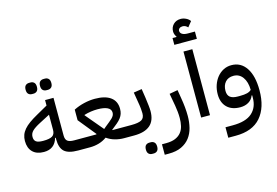

<svg xmlns="http://www.w3.org/2000/svg" viewBox="-135 -1204 2503 1737"><g transform="rotate(-15 1116.0 -335.0)"><path d="M464 0Q373 0 335 -34.5Q297 -69 297 -149V-164H291Q263 -67 162 -67Q94 -67 57 -104Q20 -141 20 -207Q20 -238 29.5 -264Q39 -290 59.5 -314Q80 -338 112 -361Q144 -384 189 -409L292 -467V-518H371V-165Q371 -127 390.5 -112.5Q410 -98 452 -98H486V-22ZM181 -166Q241 -166 266.5 -182Q292 -198 292 -240V-381L196 -331Q142 -303 119 -280Q96 -257 96 -225Q96 -194 115 -180Q134 -166 181 -166ZM328 -601Q307 -601 294 -613.5Q281 -626 281 -653Q281 -681 294 -693.5Q307 -706 328 -706H341Q361 -706 374 -693.5Q387 -681 387 -653Q387 -626 374 -613.5Q361 -601 341 -601ZM193 -601Q172 -601 159 -613.5Q146 -626 146 -653Q146 -681 159 -693.5Q172 -706 193 -706H206Q226 -706 239 -693.5Q252 -681 252 -653Q252 -626 239 -613.5Q226 -601 206 -601Z M464 -76 486 -98H660L662 -102L529 -266V-365Q574 -388 626.5 -400.5Q679 -413 729 -413Q825 -413 876 -375.5Q927 -338 927 -267Q927 -241 920.5 -221Q914 -201 900 -182.5Q886 -164 863.5 -145Q841 -126 809 -101L810 -98H970V-22L948 0H893Q851 0 809.5 -11.5Q768 -23 733 -48Q698 -23 658 -11.5Q618 0 576 0H464ZM602 -292 741 -127 761 -144Q783 -162 800 -175.5Q817 -189 829 -201Q841 -213 847 -225Q853 -237 853 -251Q853 -283 820.5 -299Q788 -315 727 -315Q698 -315 666 -310.5Q634 -306 602 -296Z M948 -76 970 -98H988Q1054 -98 1083 -114Q1112 -130 1112 -175Q1112 -192 1109.5 -219Q1107 -246 1099 -291L1085 -376L1162 -388L1175 -303Q1181 -258 1184.5 -227Q1188 -196 1188 -175Q1188 -86 1137.5 -43Q1087 0 988 0H948ZM1104 203Q1083 203 1070 190.5Q1057 178 1057 151Q1057 123 1070 110.5Q1083 98 1104 98H1117Q1137 98 1150 110.5Q1163 123 1163 151Q1163 178 1150 190.5Q1137 203 1117 203Z M1210 142H1248Q1301 142 1335.5 127.5Q1370 113 1390.5 87.5Q1411 62 1419 27.5Q1427 -7 1427 -47Q1427 -75 1424 -105Q1421 -135 1416 -164L1395 -281L1473 -295L1486 -216Q1502 -124 1502 -46Q1502 12 1489 64Q1476 116 1446 155Q1416 194 1367.5 217Q1319 240 1248 240H1210Z M1551 -762H1588L1589 -766Q1581 -776 1576 -789.5Q1571 -803 1571 -817Q1571 -857 1597.5 -883.5Q1624 -910 1666 -910Q1690 -910 1714.5 -898.5Q1739 -887 1753 -867L1714 -818Q1693 -841 1666 -841Q1648 -841 1636.5 -832Q1625 -823 1625 -809Q1625 -789 1643.5 -777.5Q1662 -766 1696 -766H1762V-698H1551ZM1615 -618H1698V0H1615Z M1805 142H1873Q1996 142 2054.5 90Q2113 38 2113 -52V-75H2108Q2094 -38 2061 -18Q2028 2 1983 2Q1903 2 1858.5 -42Q1814 -86 1814 -164Q1814 -210 1828 -250.5Q1842 -291 1867 -321.5Q1892 -352 1926 -369.5Q1960 -387 2001 -387Q2089 -387 2139 -312Q2189 -237 2189 -102Q2189 59 2110.5 149.5Q2032 240 1875 240H1805ZM2005 -98Q2047 -98 2072.5 -104.5Q2098 -111 2113 -126Q2112 -201 2080 -245Q2048 -289 1994 -289Q1945 -289 1917.5 -258Q1890 -227 1890 -176Q1890 -135 1913.5 -116.5Q1937 -98 1985 -98Z"/></g></svg>

Font: IBM Plex Sans Arabic Text
Style: Regular
Weight: 450
Designer: Mike Abbink, Paul van der Laan, Pieter van Rosmalen, Wael Morcos, Khajak Apelian
Foundry: Bold Monday
Version: Version 1.2